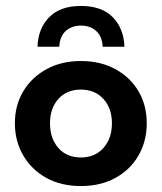

<svg xmlns="http://www.w3.org/2000/svg" viewBox="-20 -615 544 645"><path d="M252 10Q185 10 135.5 -17.5Q86 -45 58 -93Q30 -141 30 -201Q30 -261 58 -308Q86 -355 136 -382.5Q186 -410 252 -410Q318 -410 368 -382.5Q418 -355 445.5 -308Q473 -261 473 -201Q473 -141 445.5 -93Q418 -45 368 -17.5Q318 10 252 10ZM252 -86Q299 -86 327.5 -118Q356 -150 356 -201Q356 -251 327.5 -282.5Q299 -314 252 -314Q204 -314 176 -282.5Q148 -251 148 -201Q148 -150 176 -118Q204 -86 252 -86ZM106 -458Q108 -519 145 -557Q182 -595 252 -595Q322 -595 359 -557Q396 -519 398 -458H325Q323 -493 303 -511Q283 -529 252 -529Q221 -529 201 -511Q181 -493 179 -458Z"/></svg>

Font: Rokkitt
Style: Bold
Weight: 700
Designer: Vernon Adams
Foundry: Vernon Adams
Version: Version 3.103